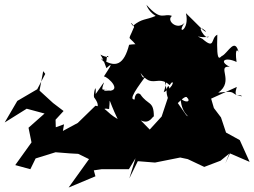

<svg xmlns="http://www.w3.org/2000/svg" viewBox="-198 -848 1109 838"><g transform="rotate(-90 357.0 -428.5)"><path d="M251 -369C232 -330 270 -318 268 -312C338 -312 316 -338 365 -371C384 -396 325 -402 344 -389C331 -434 402 -378 456 -339C448 -355 420 -355 458 -370C387 -319 452 -295 405 -243C438 -223 397 -220 374 -269C450 -242 448 -283 368 -249C435 -229 388 -289 311 -229C290 -237 360 -183 353 -169C331 -146 326 -175 347 -195C271 -193 254 -134 273 -170L376 -242L268 -278L211 -330ZM63 0 107 20 70 106 165 63 198 3 264 -19 305 -50 346 -62 397 50C342 32 370 67 356 72C366 14 383 58 372 -31C423 41 491 -40 485 19C509 -30 530 -1 506 49C571 40 561 56 544 59C617 43 548 13 533 -13C533 -21 483 -40 625 -35C611 -65 557 -43 607 -100C629 -142 607 -108 617 -72C595 -85 686 -137 640 -85C629 -85 678 -129 719 -172C643 -154 622 -217 677 -178C642 -209 687 -260 707 -233C721 -270 681 -278 754 -343C765 -347 729 -341 707 -304C688 -348 697 -363 664 -403C693 -429 662 -390 655 -400C583 -429 637 -425 553 -370C565 -343 591 -357 581 -420C496 -442 475 -478 522 -544C470 -503 553 -528 527 -509C532 -562 568 -549 479 -519C517 -479 467 -515 443 -530C441 -511 370 -438 381 -529C391 -532 373 -463 386 -536C399 -543 457 -503 366 -566C424 -563 364 -577 352 -573C300 -535 325 -584 235 -528C336 -554 289 -503 304 -507C353 -501 353 -516 257 -470C288 -524 308 -517 315 -567L240 -644L205 -709L234 -704L221 -740L254 -741L292 -706L327 -752L381 -811L466 -795L454 -786L387 -821L336 -908L242 -963L302 -867L281 -789L219 -859L155 -846L56 -917L38 -851L85 -828L112 -741L107 -678L105 -642L82 -595L-42 -684L7 -567L33 -574L38 -540V-421L86 -392L-2 -419L73 -382L67 -307L89 -197L82 -164L48 -92L75 -21L106 17Z"/></g></svg>

Font: Hussar Lance
Style: Regular
Weight: 700
Foundry: Cannot Into Space Fonts, PlusOne Fonts
Version: Version 2.27